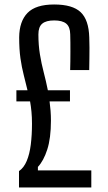

<svg xmlns="http://www.w3.org/2000/svg" viewBox="-20 -827 475 847"><path d="M63.8 0V-72.2Q85.3 -86.9 97.9 -117Q110.6 -147.1 115.8 -189.1Q121.1 -231.2 121.1 -281.4Q121.1 -309.7 118.8 -334.1Q116.5 -358.4 112.7 -379.6H52.3V-428.9H101.3Q93.3 -462.5 84.7 -496.1Q76 -529.7 70.2 -569.9Q64.5 -610.1 64.6 -662.3Q65.2 -732.7 101.4 -770Q137.6 -807.2 218.9 -807.2Q300.1 -807.2 335.8 -773.3Q371.6 -739.4 373.8 -662.1Q374.7 -638.8 374.7 -616.8Q374.7 -594.8 374.4 -571.1Q374.1 -547.4 373.6 -517.9H289.5Q290 -534.4 290.3 -555.2Q290.5 -576.1 290.6 -597.9Q290.7 -619.7 290.5 -639.9Q290.3 -660.1 289.8 -675.4Q289.3 -708.5 272.2 -722.7Q255.2 -736.9 218.9 -736.9Q183.3 -736.9 166.4 -722.7Q149.4 -708.5 149.4 -675.4Q149.4 -627.8 156.1 -587.2Q162.8 -546.6 172.8 -508.3Q182.8 -469.9 191.1 -428.9H288.7V-379.6H198.7Q201.3 -360.3 203 -339.2Q204.7 -318.1 204.7 -294.7Q204.7 -217.4 188.5 -167.4Q172.4 -117.5 147.2 -90.7V-75.2H382.8V0Z"/></svg>

Font: Big Shoulders Thin
Style: Regular
Weight: 100
Version: Version 2.002